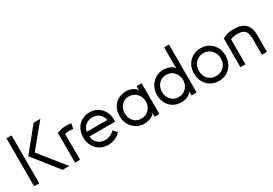

<svg xmlns="http://www.w3.org/2000/svg" viewBox="32 -1630 3617 2544"><g transform="rotate(-30 1840.0 -358.0)"><path d="M146 -733V0H68V-733ZM483 -733H586L298 -383L606 0H503L200 -383Z M837 -404Q819 -404 802.5 -402Q786 -400 770 -394V0H694V-454Q729 -470 761.5 -476.5Q794 -483 832 -483Q852 -483 873 -481.5Q894 -480 913 -476L895 -397Q864 -404 837 -404Z M1195 17Q1125 17 1070.5 -15Q1016 -47 985 -104Q954 -161 954 -233Q954 -306 984.5 -362.5Q1015 -419 1068.5 -450.5Q1122 -482 1190 -482Q1258 -482 1311.5 -450.5Q1365 -419 1395.5 -362.5Q1426 -306 1426 -233Q1426 -214 1425 -205H1031Q1036 -160 1058 -127Q1080 -94 1115.5 -76.5Q1151 -59 1195 -59Q1233 -59 1273 -77Q1313 -95 1335 -123L1388 -68Q1356 -28 1304.5 -5.5Q1253 17 1195 17ZM1190 -406Q1151 -406 1117.5 -390Q1084 -374 1062 -344Q1040 -314 1034 -276H1346Q1340 -314 1318 -344Q1296 -374 1262.5 -390Q1229 -406 1190 -406Z M1912 -235Q1912 -281 1891 -319.5Q1870 -358 1833 -381Q1796 -404 1748 -404Q1702 -404 1666 -381.5Q1630 -359 1610 -320.5Q1590 -282 1590 -235Q1590 -188 1610 -149Q1630 -110 1666 -87.5Q1702 -65 1748 -65Q1796 -65 1833.5 -88Q1871 -111 1891.5 -150Q1912 -189 1912 -235ZM1908 -406 1906 -458V-470H1984V0H1910V-8L1912 -60Q1898 -28 1849.5 -7.5Q1801 13 1750 13Q1681 13 1627 -21Q1573 -55 1542.5 -112Q1512 -169 1512 -235Q1512 -308 1542 -364Q1572 -420 1626 -451Q1680 -482 1750 -482Q1802 -482 1847.5 -459.5Q1893 -437 1908 -406Z M2160 -234Q2160 -187 2180 -148.5Q2200 -110 2236 -87.5Q2272 -65 2318 -65Q2366 -65 2403 -88Q2440 -111 2461 -149.5Q2482 -188 2482 -234Q2482 -280 2461.5 -319Q2441 -358 2403.5 -381Q2366 -404 2318 -404Q2272 -404 2236 -381.5Q2200 -359 2180 -320Q2160 -281 2160 -234ZM2082 -234Q2082 -300 2112.5 -357Q2143 -414 2197 -448Q2251 -482 2320 -482Q2371 -482 2419.5 -461.5Q2468 -441 2482 -409L2480 -461V-733H2554V0H2476V-11L2478 -63Q2463 -32 2417.5 -9.5Q2372 13 2320 13Q2250 13 2196 -18Q2142 -49 2112 -105Q2082 -161 2082 -234Z M2723 -233Q2723 -180 2744.5 -140.5Q2766 -101 2803.5 -80Q2841 -59 2890 -59Q2939 -59 2976.5 -80Q3014 -101 3035.5 -140.5Q3057 -180 3057 -233Q3057 -283 3035 -322.5Q3013 -362 2974.5 -384.5Q2936 -407 2890 -407Q2844 -407 2805.5 -384.5Q2767 -362 2745 -322.5Q2723 -283 2723 -233ZM2649 -233Q2649 -306 2680.5 -362.5Q2712 -419 2767 -450.5Q2822 -482 2890 -482Q2958 -482 3013 -450.5Q3068 -419 3099.5 -362.5Q3131 -306 3131 -233Q3131 -161 3100 -104Q3069 -47 3014.5 -15Q2960 17 2890 17Q2820 17 2765.5 -15Q2711 -47 2680 -104Q2649 -161 2649 -233Z M3224 0V-439Q3270 -463 3307.5 -473Q3345 -483 3395 -483Q3517 -483 3573 -426Q3629 -369 3630 -271Q3631 -136 3630 0H3553Q3554 -125 3553 -250Q3552 -335 3518.5 -368.5Q3485 -402 3408 -402Q3372 -402 3343.5 -396Q3315 -390 3301 -380V0Z"/></g></svg>

Font: Kreadon
Style: Regular
Weight: 400
Designer: kohakuno
Foundry: StudioGnu
Version: Version 1.000;Glyphs 3.1.2 (3151)